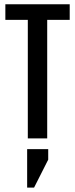

<svg xmlns="http://www.w3.org/2000/svg" viewBox="-20 -646 350 896"><path d="M109.8 -613.6H200.3V0H109.8ZM305.3 -626.2V-553.3H5V-626.2ZM106.7 49.9H205V99L139 229.5H106.7Z"/></svg>

Font: Teko Variable Light
Style: Regular
Weight: 300
Designer: Manushi Parikh, Jonny Pinhorn
Foundry: Indian Type Foundry
Version: Version 3.000